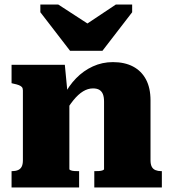

<svg xmlns="http://www.w3.org/2000/svg" viewBox="-20 -827 756 847"><path d="M289 -603H432L563 -773V-807H491L320 -693L411 -694L237 -807H158V-773ZM31 0V-72H33Q48 -72 59 -76.5Q70 -81 75.5 -91.5Q81 -102 81 -120V-428Q81 -438 76.5 -443Q72 -448 63 -451.5Q54 -455 39 -458L31 -460V-541H266L278 -416L286 -414V-81Q286 -78 292.5 -75.5Q299 -73 308.5 -72.5Q318 -72 325 -72H329V0ZM694 0H396V-72H399Q407 -72 416.5 -72.5Q426 -73 432.5 -75.5Q439 -78 439 -81V-379Q439 -399 434 -411.5Q429 -424 418.5 -430.5Q408 -437 390 -437Q368 -437 346.5 -424Q325 -411 303.5 -384.5Q282 -358 259 -317L262 -405Q283 -448 315.5 -481.5Q348 -515 389.5 -534Q431 -553 478 -553Q530 -553 567 -533.5Q604 -514 624 -476.5Q644 -439 644 -384V-120Q644 -102 649.5 -91.5Q655 -81 666 -76.5Q677 -72 691 -72H694Z"/></svg>

Font: Roboto Serif ExtraBold
Style: Regular
Weight: 800
Designer: Greg Gazdowicz
Foundry: Commercial Type
Version: Version 1.008